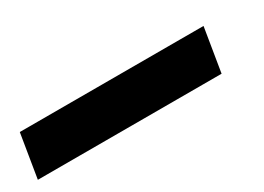

<svg xmlns="http://www.w3.org/2000/svg" viewBox="-58 -155 576 419"><g transform="rotate(-30 230.5 55.0)"><path d="M-39 110 -21 0H442L424 110Z"/></g></svg>

Font: Nunito Sans 9pt Black
Style: Italic
Weight: 900
Italic angle: -9°
Version: Version 3.101;gftools[0.9.27]